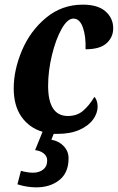

<svg xmlns="http://www.w3.org/2000/svg" viewBox="-20 -566 507 826"><path d="M348 -354Q350 -410 336.5 -448Q323 -486 296 -486Q270 -486 245 -441.5Q220 -397 203.5 -329Q187 -261 187 -197Q187 -67 272 -67Q311 -67 337 -89Q363 -111 386 -149Q392 -144 396 -132.5Q400 -121 400 -108Q400 -79 380.5 -52Q361 -25 322 -7.5Q283 10 227 10H211L201 35Q234 41 254.5 63Q275 85 275 115Q275 177 235.5 208.5Q196 240 136 240Q96 240 55 227L70 169Q99 177 122 177Q148 177 165.5 163.5Q183 150 183 124Q183 106 168 94Q153 82 131 80L163 1Q106 -16 72.5 -63.5Q39 -111 39 -186Q39 -265 74.5 -349Q110 -433 178 -489.5Q246 -546 336 -546Q401 -546 434 -517Q467 -488 467 -444Q467 -406 438.5 -380Q410 -354 348 -354Z"/></svg>

Font: Noto Serif CondExtraBold
Style: Italic
Weight: 800
Width: 3
Italic angle: -12°
Designer: Monotype Design Team
Foundry: Monotype Imaging Inc.
Version: Version 1.001